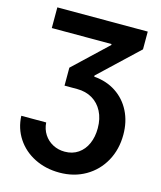

<svg xmlns="http://www.w3.org/2000/svg" viewBox="-132 -801 925 1106"><g transform="rotate(15 330.5 -248.5)"><path d="M326.4 85.1Q372.3 85.1 406.3 61.8Q440.3 38.4 458.1 -2.1Q476 -42.7 476 -94.4Q476 -151.2 454.1 -193.8Q432.3 -236.3 393.2 -259.3Q354 -282.2 303.4 -282.2H227.5V-389.2L427 -577.8V-583.7H70.8V-707H610V-601.1L379.2 -383.2V-376.4Q453.4 -370.7 509.8 -333.7Q566.1 -296.7 597 -235.4Q628 -174 628 -96.4Q628 -8.7 589.6 60.9Q551.1 130.6 482.8 170.1Q414.5 209.5 327.6 209.5Q245.8 209.5 179.4 176.2Q113.1 142.9 74.1 83.8Q35.1 24.7 31.9 -50H180.3Q183.1 -10.4 202.8 20.2Q222.6 50.7 254.8 67.9Q287.1 85.1 326.4 85.1Z"/></g></svg>

Font: WEMIX Pretendard Variable
Style: Regular
Weight: 400
Designer: Base glyphs from Inter by Rasmus Andersson; Hangeul glyphs from Noto Sans CJK(Source Han Sans) by Jang Soo-young and Kan
Foundry: Kil Hyung-jin
Version: Version 1.000;Glyphs 3.2 (3208)